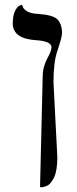

<svg xmlns="http://www.w3.org/2000/svg" viewBox="-20 -578 322 801"><path d="M147 203.1 158.2 -264.2Q158.7 -303.2 185.1 -349.1Q194.8 -369.1 194.8 -381.8Q192.9 -406.2 131.8 -410.2Q33.7 -416 33.2 -480Q33.2 -512.2 42.5 -531.5Q51.8 -550.8 62 -554.7L71.8 -558.1Q80.1 -522.9 138.2 -520Q199.2 -516.1 218.8 -498Q238.8 -478 238.8 -439Q238.3 -421.9 219.2 -365.2Q203.1 -317.9 203.1 -235.8L219.2 78.1Q219.2 106 215.6 127.9Q211.9 149.9 205.6 162.4Q199.2 174.8 192.1 183.8Q185.1 192.9 177 196.5Q168.9 200.2 163.6 201.7Q158.2 203.1 152.3 203.1Z"/></svg>

Font: Linux Libertine Display O
Style: Regular
Weight: 400
Designer: Philipp H. Poll
Foundry: Philipp H. Poll
Version: Version 5.0.9